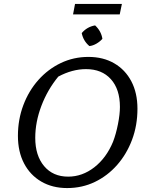

<svg xmlns="http://www.w3.org/2000/svg" viewBox="-20 -946 756 975"><path d="M321 9Q246 9 189.5 -24Q133 -57 102 -116.5Q71 -176 71 -256Q71 -339 98.5 -412Q126 -485 175 -540Q224 -595 289 -626Q354 -657 429 -657Q504 -657 560 -624.5Q616 -592 647 -533Q678 -474 678 -394Q678 -309 650.5 -236Q623 -163 574.5 -108Q526 -53 461.5 -22Q397 9 321 9ZM326 -49Q398 -49 459 -96.5Q520 -144 554 -226Q569 -265 579 -315.5Q589 -366 589 -403Q589 -493 543 -544Q497 -595 417 -595Q347 -595 276 -557Q221 -490 190 -408Q159 -326 159 -246Q159 -156 204 -102.5Q249 -49 326 -49ZM351 -873 361 -926H599L588 -873ZM463 -817Q494 -788 500 -749Q488 -735 470 -724.5Q452 -714 434 -712Q403 -738 395 -778Q422 -810 463 -817Z"/></svg>

Font: Piazzolla
Style: Italic
Weight: 400
Italic angle: -11.3°
Designer: Juan Pablo del Peral
Foundry: Huerta Tipografica
Version: Version 1.330